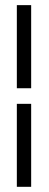

<svg xmlns="http://www.w3.org/2000/svg" viewBox="-20 -720 189 740"><path d="M100.1 -700.2V-379.9H44.9V-700.2ZM100.1 -319.8V0H44.9V-319.8Z"/></svg>

Font: Pfennig
Style: Medium
Weight: 500
Version: Version 20120410 ; ttfautohint (v0.8)